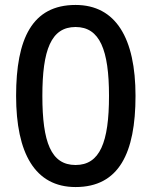

<svg xmlns="http://www.w3.org/2000/svg" viewBox="-20 -745 612 775"><path d="M527 -358C527 -590 448 -725 285 -725C110 -725 45 -589 45 -358C45 -127 121 10 285 10C460 10 527 -127 527 -358ZM151 -358C151 -543 186 -636 285 -636C383 -636 420 -543 420 -358C420 -170 383 -79 285 -79C186 -79 151 -171 151 -358Z"/></svg>

Font: Noto Sans Gujarati UI Medium
Style: Regular
Weight: 500
Designer: Jelle Bosma - Monotype Design Team, Universal Thirst
Foundry: Monotype Imaging Inc.
Version: Version 2.106